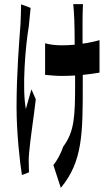

<svg xmlns="http://www.w3.org/2000/svg" viewBox="-20 -824 540 928"><path d="M381 -804H334C336 -788 338 -755 339 -730C340 -703 341 -658 341 -608C320 -606 299 -605 279 -605C252 -605 220 -608 198 -615V-462C220 -460 255 -457 279 -457C300 -457 322 -458 343 -459V-419C343 -264 340 -188 286 -116C274 -81 254 -45 238 -26L274 84C380 -44 380 -179 380 -418V-462C410 -465 438 -469 461 -473V-630C437 -623 409 -617 379 -613V-730C379 -753 380 -779 381 -804ZM60 -306C60 -183 76 -38 86 22L120 9C120 -7 119 -26 119 -37C118 -48 119 -72 121 -88C126 -149 142 -249 153 -344L132 -392C123 -363 112 -321 105 -297C86 -398 103 -603 119 -695L128 -786L82 -803C81 -774 81 -736 79 -706C73 -625 60 -471 60 -306Z"/></svg>

Font: 寒蝉无机体 CompactMedium
Style: Regular
Weight: 500
Width: 3
Designer: ChillTanhei {Warren2060}; 
Source Han Sans {Ryoko NISHIZUKA 西塚涼子 (kana, bopomofo & ideographs); Paul D. Hunt (Latin, Gre
Foundry: ChillType&Adobe
Version: Version 1.000;Glyphs 3.1.1 (3135)